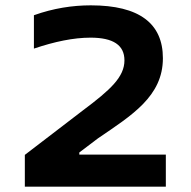

<svg xmlns="http://www.w3.org/2000/svg" viewBox="-20 -699 714 719"><path d="M601 -120H277V-128L347 -181C473 -267 590 -338 590 -481C590 -611 502 -679 320 -679C251 -679 180 -668 107 -642V-517C184 -543 255 -558 319 -558C404 -558 446 -530 446 -473C446 -411 394 -363 291 -286L73 -119V0H601Z"/></svg>

Font: LT Wave Alt Bold
Style: Regular
Weight: 700
Designer: Daniel Lyons
Version: Version 2.5 (Glyphs App)